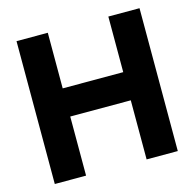

<svg xmlns="http://www.w3.org/2000/svg" viewBox="-105 -828 947 935"><g transform="rotate(-15 368.5 -360.0)"><path d="M521 0V-297.9H215.8V0H58.1V-720.2H215.8V-439.9H521V-720.2H678.2V0Z"/></g></svg>

Font: Aspekta 400
Style: Bold
Weight: 700
Designer: Ivo Dolenc
Version: Version 2.000